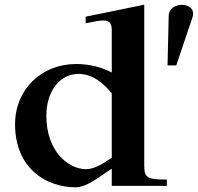

<svg xmlns="http://www.w3.org/2000/svg" viewBox="-20 -790 841 816"><path d="M455 -73V0H689V-27C609 -27 593 -32 593 -86V-770L344 -719V-691C375 -697 400 -703 419 -703C443 -703 455 -693 455 -662V-482C416 -502 365 -518 304 -518C155 -518 44 -409 44 -262C44 -73 178 6 301 6C352 6 410 -45 455 -73ZM177 -298C177 -402 234 -476 314 -476C374 -476 423 -434 455 -393V-120C422 -97 383 -71 346 -71C270 -71 177 -147 177 -298ZM692 -512 697 -723C698 -787 820 -785 798 -716L729 -512Z"/></svg>

Font: Ortica Linear
Style: Bold
Weight: 700
Designer: Benedetta Bovani
Foundry: Collletttivo
Version: Version 2.000;Glyphs 3.1.2 (3151)